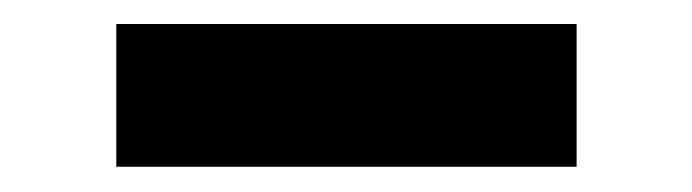

<svg xmlns="http://www.w3.org/2000/svg" viewBox="-20 -360 562 156"><path d="M74.5 -224.5V-340.5H448.5V-224.5Z"/></svg>

Font: Encode Sans Exp SmBold
Style: Regular
Weight: 600
Width: 7
Designer: Multiple Designers
Foundry: Impallari Type
Version: Version 3.002; ttfautohint (v1.8.3) -l 8 -r 50 -G 200 -x 14 